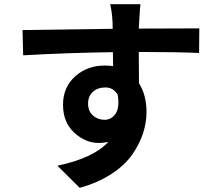

<svg xmlns="http://www.w3.org/2000/svg" viewBox="-20 -826 1040 920"><path d="M645 -577 646 -427Q682 -370 682 -290Q682 -184 614 -86Q579 -35 514 7.5Q449 50 362 74L255 -32Q427 -68 499 -146Q476 -141 454 -141Q389 -141 335.5 -190.5Q282 -240 282 -324Q282 -408 340 -460Q398 -512 482 -512Q502 -512 522 -509Q522 -554 521 -576Q304 -573 91 -561L88 -682Q112 -682 520 -688Q520 -756 508 -806H653Q650 -780 648 -740.5Q646 -701 645 -689L935 -690L934 -572Q834 -577 645 -577ZM544 -372Q523 -407 485.5 -407Q448 -407 425 -386Q402 -365 402 -329.5Q402 -294 425 -273Q448 -252 481 -252Q514 -252 534 -281.5Q554 -311 544 -372Z"/></svg>

Font: Swei Fan Sans CJK TC
Style: Bold
Weight: 700
Version: Version 2.130